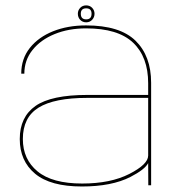

<svg xmlns="http://www.w3.org/2000/svg" viewBox="-20 -689 664 714"><path d="M531.5 0 531 -82.5Q518.5 -58.5 465 -31Q395.5 4.5 284.5 4.5Q167.5 4.5 110.5 -43Q53.5 -90.5 53.5 -172Q53.5 -254 112 -295Q170.5 -336 305 -336H531V-379.5Q531 -477 475 -530.2Q419 -583.5 300 -583.5Q235 -583.5 183 -562.2Q131 -541 100.8 -503Q70.5 -465 70.5 -415H59Q59 -470.5 91 -510.8Q123 -551 177.5 -572.8Q232 -594.5 300 -594.5Q425.5 -594.5 483.8 -537.8Q542 -481 542 -381V0ZM531 -110.5V-325H304.5Q182 -325 123.5 -288.8Q65 -252.5 65 -172Q65 -96.5 119.8 -51.5Q174.5 -6.5 285.5 -6.5Q391 -6.5 461 -42.2Q531 -78 531 -110.5ZM300.5 -606Q287 -606 278.2 -615.2Q269.5 -624.5 269.5 -638Q269.5 -650.5 278.2 -659.8Q287 -669 300.5 -669Q314 -669 322.8 -659.8Q331.5 -650.5 331.5 -638Q331.5 -625 322.8 -615.5Q314 -606 300.5 -606ZM300.5 -617Q320.5 -617 320.5 -638Q320.5 -658 300.5 -658Q280.5 -658 280.5 -638Q280.5 -617 300.5 -617Z"/></svg>

Font: Anybody ExtraExpanded Thin
Style: Regular
Weight: 100
Width: 8
Designer: Tyler Finck
Foundry: Etcetera Type Company
Version: Version 1.010; ttfautohint (v1.8.3) -l 8 -r 50 -G 200 -x 14 